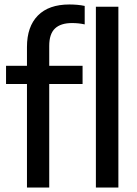

<svg xmlns="http://www.w3.org/2000/svg" viewBox="-20 -838 614 858"><path d="M100.5 0V-462.5H7V-544H100.5V-628Q100.5 -719 149.2 -768.5Q198 -818 290 -818Q307 -818 324.8 -816.5Q342.5 -815 358.5 -811.5V-729Q331.5 -735 302 -735Q251.5 -735 225.8 -710.8Q200 -686.5 200 -633V-544H349V-462.5H200V0ZM408.5 0V-808H509V0Z"/></svg>

Font: Encode Sans SemiCondensed SemiCondensed Medium
Style: Regular
Weight: 500
Width: 4
Designer: Multiple Designers
Foundry: Impallari Type
Version: Version 3.000; ttfautohint (v1.8.3) -l 8 -r 50 -G 200 -x 14 